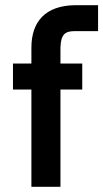

<svg xmlns="http://www.w3.org/2000/svg" viewBox="-20 -720 398 740"><path d="M358 -700H268C156 -698 101 -638 101 -536V-475H30V-375H101V0H213V-375H297V-475H213V-538C215 -588 231 -600 268 -600H358Z"/></svg>

Font: Mint Spirit
Style: Bold
Weight: 700
Designer: HARENDAL Hirwen
Foundry: Arkandis Digital Foundry.
Version: Version 1.004;FFEdit